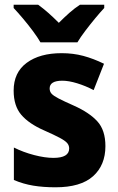

<svg xmlns="http://www.w3.org/2000/svg" viewBox="-20 -786 503 816"><path d="M428 -165Q428 -84 375.5 -37Q323 10 216 10Q164 10 121.5 3Q79 -4 39 -21V-159Q79 -139 125 -127Q171 -115 207 -115Q274 -115 274 -155Q274 -168 265.5 -178Q257 -188 233.5 -200.5Q210 -213 167 -232Q103 -260 70.5 -298Q38 -336 38 -401Q38 -478 93.5 -519Q149 -560 242 -560Q291 -560 334 -548.5Q377 -537 422 -515L378 -403Q344 -421 308 -432Q272 -443 245 -443Q191 -443 191 -410Q191 -397 199 -388Q207 -379 229 -367.5Q251 -356 294 -337Q359 -308 393.5 -270.5Q428 -233 428 -165ZM152 -606Q140 -627 119.5 -654.5Q99 -682 77 -708Q55 -734 38 -752V-766H142Q164 -750 185 -731.5Q206 -713 230 -689Q254 -713 275.5 -732Q297 -751 320 -766H423V-752Q406 -734 384.5 -708Q363 -682 342.5 -655Q322 -628 309 -606Z"/></svg>

Font: Noto Sans Khmer UI SemiCondensed ExtraBold
Style: Regular
Weight: 800
Width: 4
Designer: Danh Hong and the Monotype Design Team
Foundry: Monotype Imaging Inc.
Version: Version 2.002; ttfautohint (v1.8.4.7-5d5b)